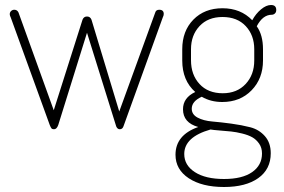

<svg xmlns="http://www.w3.org/2000/svg" viewBox="-20 -511 1136 768"><path d="M617 -472Q635 -472 635 -455Q635 -449 631 -441L474 -6Q470 6 459 6Q450 6 445 -5L328 -380L213 -11Q207 6 196 6Q189 6 186 2.5Q183 -1 179 -11L23 -441Q19 -449 19 -454Q19 -462 24.5 -467Q30 -472 37 -472Q49 -472 54 -461L195 -70L310 -432Q315 -445 328 -445Q341 -445 346 -432L457 -65L601 -461Q604 -472 617 -472Z M997 -269V-314Q997 -370 963 -406.5Q929 -443 870 -443Q812 -443 778 -406.5Q744 -370 744 -314V-270Q744 -212 778 -175Q812 -138 871 -138Q928 -138 962.5 -175Q997 -212 997 -269ZM1028 103Q1028 80 1016.5 63.5Q1005 47 989 38Q973 29 948.5 23Q924 17 904.5 15Q885 13 859 11Q833 9 822 7Q717 37 717 105Q717 150 759.5 177.5Q802 205 876 205Q949 205 988.5 177.5Q1028 150 1028 103ZM1067 -452Q1031 -452 1007 -406Q1032 -371 1032 -314V-269Q1032 -197 986.5 -150Q941 -103 869 -103Q823 -103 787 -124Q747 -106 747 -76Q747 -53 770.5 -40.5Q794 -28 829 -25Q864 -22 905 -16.5Q946 -11 981 -2Q1016 7 1039.5 33.5Q1063 60 1063 102Q1063 166 1013 201.5Q963 237 876 237Q788 237 735 202Q682 167 682 108Q682 29 773 -3Q712 -20 712 -74Q712 -120 761 -143Q709 -189 709 -269V-314Q709 -387 753.5 -432.5Q798 -478 870 -478Q943 -478 989 -430Q1003 -456 1024 -473.5Q1045 -491 1064 -491Q1085 -491 1085 -471Q1085 -462 1079.5 -457Q1074 -452 1067 -452Z"/></svg>

Font: Dosis
Style: ExtraLight
Weight: 250
Designer: Edgar Tolentino, Pablo Impallari, Igino Marini
Foundry: Edgar Tolentino, Pablo Impallari, Igino Marini
Version: Version 1.007